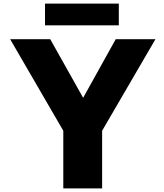

<svg xmlns="http://www.w3.org/2000/svg" viewBox="-20 -1042 909 1062"><path d="M229 -901.9V-1022H637.2V-901.9ZM36.1 -825.2H257.8L439.9 -501L620.1 -825.2H839.8L544.9 -318.8V0H330.1V-318.8Z"/></svg>

Font: Hussar Preview
Style: Bold
Weight: 700
Foundry: Cannot Into Space Fonts, PlusOne Fonts
Version: Version 2.29RC2 "Millennial"